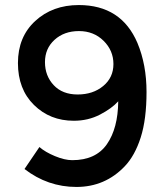

<svg xmlns="http://www.w3.org/2000/svg" viewBox="-20 -732 659 760"><path d="M266 -98Q359 -98 403 -161Q447 -224 448 -331Q423 -303 376 -278.5Q329 -254 272 -254Q178 -254 114.5 -316.5Q51 -379 51 -482.5Q51 -586 119.5 -649Q188 -712 292 -712Q460 -712 524 -562Q560 -476 560 -368Q560 -260 537 -188Q514 -116 474 -74Q396 8 282.5 8Q169 8 77 -63L136 -150Q159 -130 197.5 -114Q236 -98 266 -98ZM287.5 -358Q348 -358 388.5 -391.5Q429 -425 429 -478.5Q429 -532 390 -570.5Q351 -609 292.5 -609Q234 -609 196 -574.5Q158 -540 158 -486Q158 -432 192.5 -395Q227 -358 287.5 -358Z"/></svg>

Font: Montreal
Style: Regular
Weight: 400
Designer: Julieta Ulanovsky, usr_local_share
Foundry: Julieta Ulanovsky, usr_local_share
Version: Version 2.001